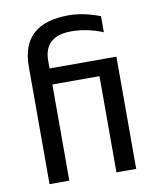

<svg xmlns="http://www.w3.org/2000/svg" viewBox="-83 -799 717 864"><g transform="rotate(-10 276.0 -366.5)"><path d="M163.6 -439.5V0H73.2V-537.6Q73.2 -733.4 289.1 -733.4Q356.9 -733.4 432.6 -704.1V-630.9Q359.9 -660.2 288.6 -660.2Q163.6 -660.2 163.6 -546.4V-512.7H469.2V0H378.9V-439.5Z"/></g></svg>

Font: Sansation
Style: Regular
Weight: 400
Designer: Bernd Montag
Version: Version 1.301